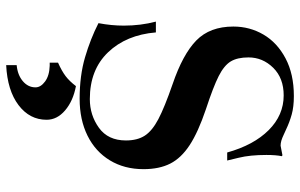

<svg xmlns="http://www.w3.org/2000/svg" viewBox="-195 -528 972 622"><g transform="rotate(90 291.0 -217.0)"><path d="M55 -50Q63 -92 63 -132Q63 -187 50 -236H85Q93 -140 149.5 -81Q206 -22 301 -22Q353 -22 394 -51.5Q435 -81 435 -139Q435 -176 419.5 -200Q404 -224 366 -244Q328 -264 253 -290Q156 -323 111 -367Q66 -411 66 -487Q66 -540 92 -584.5Q118 -629 169 -656Q220 -683 291 -683Q326 -683 351 -676Q376 -669 399 -658Q404 -656 415.5 -650.5Q427 -645 435.5 -642.5Q444 -640 452 -640L483 -646L486 -644Q482 -625 482 -594Q482 -541 491 -504.5Q500 -468 500 -467H474Q450 -553 401.5 -601.5Q353 -650 289 -650Q233 -650 199.5 -616Q166 -582 166 -536Q166 -500 179 -478.5Q192 -457 226.5 -439.5Q261 -422 334 -398Q408 -373 450 -345.5Q492 -318 510 -282.5Q528 -247 528 -196Q528 -134 499.5 -87Q471 -40 419.5 -14.5Q368 11 300 11Q225 11 165.5 -6.5Q106 -24 55 -50ZM191 215Q223 212 243 195Q263 178 263 154Q263 137 244 123Q225 109 193 108H183V81Q210 69 226.5 56.5Q243 44 259 23Q307 32 337.5 58Q368 84 368 118Q368 173 320.5 209Q273 245 191 249Z"/></g></svg>

Font: Ibarra Real Nova
Style: Bold
Weight: 700
Designer: Jose Maria Ribagorda & Octavio Pardo
Foundry: Jose Maria Ribagorda
Version: Version 1.014